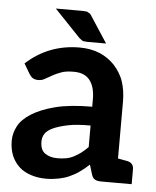

<svg xmlns="http://www.w3.org/2000/svg" viewBox="-50 -713 620 763"><g transform="rotate(5 260.0 -331.5)"><path d="M478 -91C477 -91 473 -92 467 -93C461 -94 451 -96 440 -98V-325C440 -354 436 -381 428 -405C420 -429 406 -450 390 -468C374 -485 354 -499 331 -509C307 -519 280 -524 250 -524C167 -524 96 -496 37 -442L60 -403C64 -397 68 -391 74 -387C80 -383 88 -381 96 -381C106 -381 115 -383 123 -388C131 -393 140 -397 150 -403C160 -409 172 -414 185 -419C198 -424 215 -426 235 -426C263 -426 284 -418 298 -401C312 -384 320 -359 320 -324V-294C262 -294 212 -289 173 -279C134 -269 103 -256 79 -241C55 -226 38 -209 28 -190C18 -171 13 -151 13 -132C13 -109 17 -89 24 -72C31 -55 42 -40 55 -28C68 -16 84 -8 102 -2C120 4 140 7 162 7C180 7 197 5 212 2C227 -1 241 -5 254 -11C267 -17 281 -24 293 -33C306 -42 318 -52 331 -64L342 -28C345 -17 350 -9 357 -6C364 -2 373 -1 385 -1H427H440H503V-60C503 -77 495 -87 478 -91ZM320 -133C311 -124 302 -116 293 -109C284 -102 275 -97 266 -92C257 -87 246 -83 235 -81C224 -79 213 -78 200 -78C179 -78 163 -83 150 -92C137 -101 131 -117 131 -139C131 -150 134 -161 140 -170C146 -179 156 -187 171 -194C186 -201 206 -207 230 -212C254 -217 284 -219 320 -219ZM249 -670H142L246 -561C250 -558 252 -557 254 -555C256 -553 259 -552 260 -551C262 -550 265 -550 268 -550C271 -550 274 -549 277 -549H353L287 -650C285 -654 283 -657 280 -660C278 -663 274 -664 271 -666C269 -668 266 -669 263 -669C259 -669 254 -670 249 -670Z"/></g></svg>

Font: SVN-Aleo
Style: Bold
Weight: 700
Designer: Alessio Laiso
Version: Version 1.2.2